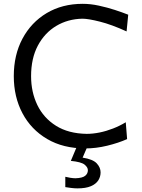

<svg xmlns="http://www.w3.org/2000/svg" viewBox="-20 -784 759 1029"><path d="M437.3 11.5Q494.6 11.5 554.6 -3.1Q614.6 -17.7 661.2 -38.5L654 -128.8Q621.8 -109.3 585.9 -95.3Q550 -81.3 513.8 -73.9Q477.5 -66.6 444.5 -66.6Q346.6 -68.2 280.2 -109.9Q213.7 -151.6 180.1 -221.2Q146.6 -290.7 146.6 -375.7Q146.6 -470.9 182.7 -539.2Q218.9 -607.5 281.2 -644.9Q343.5 -682.2 421.5 -683.8Q453 -683.8 515.5 -668Q578.1 -652.3 658.4 -615.6L667.2 -705.2Q636.6 -717.4 595.5 -730.8Q554.5 -744.1 509.8 -753.8Q465.2 -763.5 423.2 -763.5Q313.7 -763.5 230.4 -713.9Q147.1 -664.2 100.5 -576.9Q53.9 -489.6 53.9 -376Q53.9 -264.8 100.3 -177.2Q146.6 -89.6 232.7 -39.1Q318.7 11.5 437.3 11.5ZM394.5 225.6Q440 225.6 467.2 213.8Q494.4 202 506.8 182.6Q519.1 163.2 519.1 139.8Q519.1 113.9 498.5 91.6Q477.8 69.3 422.8 60.8L449.1 0V-18.8H400.4L359.6 78.2Q415.5 83.8 433.3 98.3Q451 112.7 451 128.3Q451 146.5 436.3 158.3Q421.5 170.2 384.3 171.4Q373 171.4 356.4 168.8Q339.7 166.2 330 163.4V218.8Q342 220.8 360.8 223.2Q379.6 225.6 394.5 225.6Z"/></svg>

Font: Pinar FD VF
Style: Regular
Weight: 300
Designer: Amin Abedi
Version: Version 2.000